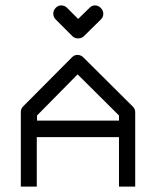

<svg xmlns="http://www.w3.org/2000/svg" viewBox="-20 -739 580 710"><path d="M206 -719Q219 -719 228 -710L269 -669L311 -710Q320 -719 331 -719Q343.5 -719 352.8 -709.5Q362 -700 362 -688Q362 -676 353 -667L290 -605Q282 -597 268 -597Q256 -597 248 -605L186 -667Q177 -676 177 -689Q177 -701 186 -710Q195 -719 206 -719ZM116 -232V-49H57V-325Q57 -337 66 -346L246 -527Q255 -536 266 -536Q279 -536 288 -527L471 -345Q480 -336 480 -324V-49H420V-232ZM117 -293H420V-312L267 -464L117 -312Z"/></svg>

Font: 3270 Nerd Font Mono
Style: Regular
Weight: 400
Monospace: yes
Version: Version 3.0.1;Nerd Fonts 3.0.0